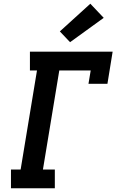

<svg xmlns="http://www.w3.org/2000/svg" viewBox="-20 -1013 640 1033"><path d="M39 0V-101H91L179 -634H141V-735H586L558 -562H456L468 -634H299L211 -101H275V0ZM357 -786 302 -844 466 -993 538 -917Z"/></svg>

Font: Iosevka Slab Extended
Style: Bold Italic
Weight: 700
Width: 7
Italic angle: -9°
Monospace: yes
Designer: Belleve Invis
Foundry: Belleve Invis
Version: Version 11.1.0; ttfautohint (v1.8.3)